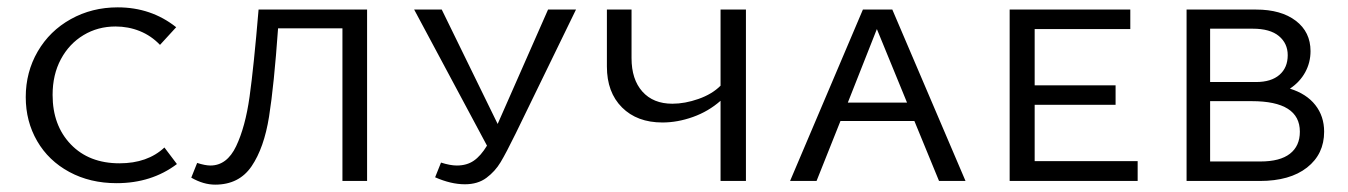

<svg xmlns="http://www.w3.org/2000/svg" viewBox="-20 -492 3665 522"><path d="M50 -228Q50 -296 82.5 -352Q115 -408 172.5 -440Q230 -472 300 -472Q391 -472 459 -418L415 -370Q391 -395 360 -407.5Q329 -420 294 -420Q246 -420 207 -396.5Q168 -373 145.5 -331Q123 -289 123 -234Q123 -151 172.5 -99.5Q222 -48 305 -48Q381 -48 427 -91L461 -46Q392 6 297 6Q225 6 168.5 -24.5Q112 -55 81 -108.5Q50 -162 50 -228Z M978 0H911V-415H736Q725 -260 711.5 -175Q698 -90 664 -40Q630 10 565 10Q533 10 500 -9L516 -49Q538 -42 552 -42Q597 -42 622 -94.5Q647 -147 658.5 -229Q670 -311 683 -466H978Z M1546 -466 1382 -129Q1356 -76 1341 -51Q1326 -26 1302.5 -8.5Q1279 9 1244 9Q1206 9 1163 -10L1179 -50Q1204 -42 1222 -42Q1249 -42 1268 -55Q1287 -68 1304 -96L1106 -466H1181L1333 -155L1470 -466Z M2008 -466V0H1939V-218Q1906 -189 1864 -174Q1822 -159 1781 -159Q1712 -159 1671 -200Q1630 -241 1630 -311V-466H1697V-334Q1697 -276 1726.5 -243Q1756 -210 1808 -210Q1842 -210 1879 -223Q1916 -236 1939 -259V-466Z M2466 -163H2265L2200 0H2128L2326 -466H2406L2605 0H2533ZM2446 -213 2364 -413 2285 -213Z M3073 -54V0H2725V-466H3053V-413H2793V-260H3013V-207H2793V-54Z M3580 -134Q3580 -73 3533.5 -36.5Q3487 0 3405 0H3206V-466H3395Q3463 -466 3503 -435.5Q3543 -405 3543 -353Q3543 -322 3528.5 -295.5Q3514 -269 3487 -251Q3532 -237 3556 -206.5Q3580 -176 3580 -134ZM3270 -414V-269H3395Q3436 -269 3458.5 -288.5Q3481 -308 3481 -342Q3481 -374 3457 -394Q3433 -414 3386 -414ZM3514 -134Q3514 -217 3383 -217H3270V-53H3407Q3460 -53 3487 -74Q3514 -95 3514 -134Z"/></svg>

Font: Ysabeau SC
Style: Regular
Weight: 400
Designer: Christian Thalmann (Catharsis Fonts)
Version: Version 0.003